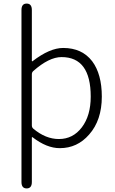

<svg xmlns="http://www.w3.org/2000/svg" viewBox="-20 -815 645 1073"><path d="M129 238Q100 238 100 202V-759Q100 -795 129 -795Q158 -795 158 -759V-475Q158 -470 162 -473Q258 -547 333 -547Q438 -547 495 -473Q549 -401 549 -275Q549 -143 478 -63Q412 13 314 13Q241 13 162 -48Q158 -51 158 -46V202Q158 238 129 238ZM309 -38Q388 -38 437.5 -103.5Q487 -169 487 -275Q487 -496 324 -496Q254 -496 166 -418Q158 -411 158 -400V-114Q158 -103 166 -96Q235 -38 309 -38Z"/></svg>

Font: Resource Han Rounded KR Light
Style: Regular
Weight: 300
Designer: Cyano Hao (round all glyphs); Ryoko NISHIZUKA 西塚涼子 (kana, bopomofo & ideographs); Paul D. Hunt (Latin, Greek & Cyrillic)
Foundry: Cyano Hao
Version: 0.990